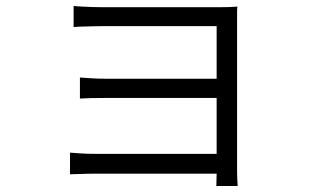

<svg xmlns="http://www.w3.org/2000/svg" viewBox="-20 -566 1040 639"><path d="M213 -58Q225 -57 247 -55.5Q269 -54 294 -54H701V-240H332Q307 -240 283.5 -239.5Q260 -239 246 -238V-308Q260 -307 283.5 -305.5Q307 -304 332 -304H701V-479Q693 -479 665.5 -479Q638 -479 599.5 -479Q561 -479 518.5 -479Q476 -479 436 -479Q396 -479 366 -479Q336 -479 323 -479Q311 -479 291 -478.5Q271 -478 252.5 -477.5Q234 -477 225 -476V-546Q234 -545 252.5 -544Q271 -543 291 -542.5Q311 -542 323 -542Q338 -542 374.5 -542Q411 -542 458 -542Q505 -542 554 -542Q603 -542 645 -542Q687 -542 711 -542Q728 -542 744 -542.5Q760 -543 770 -544Q769 -537 769 -523.5Q769 -510 769 -496Q769 -487 769 -453.5Q769 -420 769 -371Q769 -322 769 -266.5Q769 -211 769 -157.5Q769 -104 769 -62Q769 -20 769 2Q769 14 769.5 28Q770 42 771 53H700L701 12H295Q271 12 248 13Q225 14 213 14Z"/></svg>

Font: Source Han Sans SC Normal
Style: Regular
Weight: 350
Designer: Ryoko NISHIZUKA 西塚涼子 (kana, bopomofo & ideographs); Paul D. Hunt (Latin, Greek & Cyrillic); Sandoll Communications 산돌커뮤니
Foundry: Adobe
Version: Version 2.004;hotconv 1.0.118;makeotfexe 2.5.65603